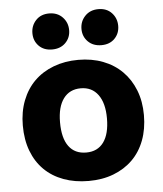

<svg xmlns="http://www.w3.org/2000/svg" viewBox="-52 -747 684 807"><g transform="rotate(-5 290.0 -343.0)"><path d="M545 -241Q545 -182 527 -134.5Q509 -87 475.5 -54Q442 -21 395 -3Q348 15 290 15Q232 15 184.5 -2.5Q137 -20 103.5 -53Q70 -86 52 -133.5Q34 -181 34 -241Q34 -299 52.5 -346.5Q71 -394 104.5 -427Q138 -460 185.5 -478Q233 -496 290 -496Q347 -496 394 -478Q441 -460 474.5 -426.5Q508 -393 526.5 -346Q545 -299 545 -241ZM290 -376Q243 -376 217 -341Q191 -306 191 -241Q191 -174 216.5 -139.5Q242 -105 290 -105Q338 -105 363.5 -140Q389 -175 389 -241Q389 -305 363 -340.5Q337 -376 290 -376ZM263 -624Q263 -592 241.5 -570.5Q220 -549 185 -549Q150 -549 129 -570.5Q108 -592 108 -624Q108 -656 129 -678.5Q150 -701 185 -701Q220 -701 241.5 -678.5Q263 -656 263 -624ZM470 -624Q470 -592 449 -570.5Q428 -549 393 -549Q358 -549 336.5 -570.5Q315 -592 315 -624Q315 -656 336.5 -678.5Q358 -701 393 -701Q428 -701 449 -678.5Q470 -656 470 -624Z"/></g></svg>

Font: Baloo Tammudu 2
Style: Bold
Weight: 700
Designer: Maithili Shingre, Omkar Shende and Ek Type
Foundry: Ek Type
Version: Version 1.640;hotconv 1.0.111;makeotfexe 2.5.65597; ttfautoh